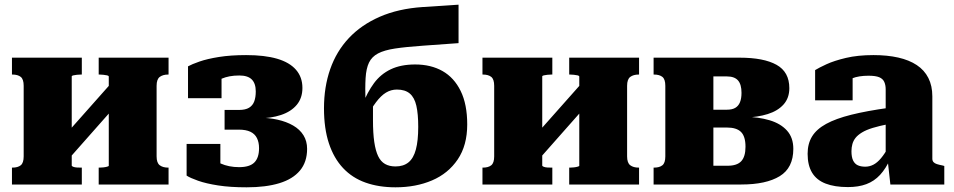

<svg xmlns="http://www.w3.org/2000/svg" viewBox="-20 -787 4068 819"><path d="M81 -120V-421Q81 -449 68.5 -459Q56 -469 33 -469H31V-541H329V-469H325Q317 -469 308 -468Q299 -467 292.5 -465.5Q286 -464 286 -461V-81Q286 -78 292.5 -75.5Q299 -73 308 -72.5Q317 -72 325 -72H329V0H31V-72H33Q56 -72 68.5 -82Q81 -92 81 -120ZM444 -80V-460Q444 -464 437 -465.5Q430 -467 421 -468Q412 -469 405 -469H401V-541H699V-469H697Q675 -469 661.5 -459Q648 -449 648 -421V-120Q648 -92 661.5 -82Q675 -72 697 -72H699V0H401V-72H405Q412 -72 421 -73Q430 -74 437 -76Q444 -78 444 -80ZM273 -109 219 -167 455 -433 509 -376Z M1000 -74Q1045 -74 1065 -94Q1085 -114 1085 -155Q1085 -180 1076 -198Q1067 -216 1048 -225Q1029 -234 999 -234H938V-318H999Q1027 -318 1042.5 -327.5Q1058 -337 1064.5 -354.5Q1071 -372 1071 -397Q1071 -431 1054 -448Q1037 -465 1001 -465Q978 -465 959.5 -461.5Q941 -458 926 -451.5Q911 -445 898 -434Q895 -437 893.5 -445Q892 -453 894.5 -462.5Q897 -472 904 -479.5Q911 -487 925 -490V-368H782V-504Q798 -513 831 -524.5Q864 -536 914 -544Q964 -552 1030 -552Q1109 -552 1162 -536.5Q1215 -521 1242.5 -489.5Q1270 -458 1270 -412Q1270 -369 1246 -340Q1222 -311 1178.5 -296.5Q1135 -282 1078 -282L1100 -309V-258L1081 -285Q1126 -285 1164 -276.5Q1202 -268 1230.5 -251.5Q1259 -235 1274.5 -210Q1290 -185 1290 -152Q1290 -96 1259.5 -59.5Q1229 -23 1171.5 -5.5Q1114 12 1032 12Q962 12 910.5 4Q859 -4 825 -16Q791 -28 776 -38V-173H920V-50Q906 -53 898.5 -61Q891 -69 888.5 -78Q886 -87 887.5 -96Q889 -105 893 -109Q905 -97 921.5 -89.5Q938 -82 958 -78Q978 -74 1000 -74Z M1783 -757 1936 -767V-603L1783 -592Q1711 -587 1665 -580Q1619 -573 1592.5 -559Q1566 -545 1554 -520Q1542 -495 1539.5 -454Q1537 -413 1539 -352L1571 -367Q1571 -351 1571 -335Q1571 -319 1571 -304Q1571 -289 1571 -274Q1571 -219 1576.5 -181.5Q1582 -144 1593 -121Q1604 -98 1622.5 -87.5Q1641 -77 1667 -77Q1701 -77 1722.5 -94.5Q1744 -112 1754 -149.5Q1764 -187 1764 -246Q1764 -301 1756 -336Q1748 -371 1728 -388Q1708 -405 1673 -405Q1648 -405 1626.5 -392Q1605 -379 1584 -351Q1563 -323 1538 -278L1525 -338Q1547 -394 1575.5 -432.5Q1604 -471 1647 -491.5Q1690 -512 1751 -512Q1818 -512 1867.5 -484Q1917 -456 1945 -399Q1973 -342 1973 -256Q1973 -167 1932.5 -107Q1892 -47 1823 -17.5Q1754 12 1667 12Q1596 12 1539.5 -8Q1483 -28 1443.5 -70Q1404 -112 1383 -175.5Q1362 -239 1362 -325Q1362 -416 1388.5 -492Q1415 -568 1468 -624.5Q1521 -681 1600 -715.5Q1679 -750 1783 -757Z M2088 -120V-421Q2088 -449 2075.5 -459Q2063 -469 2040 -469H2038V-541H2336V-469H2332Q2324 -469 2315 -468Q2306 -467 2299.5 -465.5Q2293 -464 2293 -461V-81Q2293 -78 2299.5 -75.5Q2306 -73 2315 -72.5Q2324 -72 2332 -72H2336V0H2038V-72H2040Q2063 -72 2075.5 -82Q2088 -92 2088 -120ZM2451 -80V-460Q2451 -464 2444 -465.5Q2437 -467 2428 -468Q2419 -469 2412 -469H2408V-541H2706V-469H2704Q2682 -469 2668.5 -459Q2655 -449 2655 -421V-120Q2655 -92 2668.5 -82Q2682 -72 2704 -72H2706V0H2408V-72H2412Q2419 -72 2428 -73Q2437 -74 2444 -76Q2451 -78 2451 -80ZM2280 -109 2226 -167 2462 -433 2516 -376Z M2768 -541H3135Q3238 -541 3292.5 -510.5Q3347 -480 3347 -411Q3347 -369 3322.5 -341.5Q3298 -314 3255 -300.5Q3212 -287 3154 -285L3175 -313V-262L3156 -289Q3216 -288 3263 -274Q3310 -260 3337 -230Q3364 -200 3364 -152Q3364 -71 3306 -35.5Q3248 0 3142 0H2768V-72H2770Q2793 -72 2805.5 -82Q2818 -92 2818 -120V-421Q2818 -449 2805.5 -459Q2793 -469 2770 -469H2768ZM3023 -80H3084Q3124 -80 3142 -99.5Q3160 -119 3160 -161Q3160 -205 3141 -224Q3122 -243 3081 -243H2979V-319H3080Q3103 -319 3116.5 -327Q3130 -335 3136.5 -351Q3143 -367 3143 -391Q3143 -427 3128 -444Q3113 -461 3081 -461H3023Z M3771 -327V-258Q3731 -250 3703 -241.5Q3675 -233 3657 -222Q3639 -211 3629.5 -199Q3620 -187 3616 -172.5Q3612 -158 3612 -142Q3612 -117 3619 -102.5Q3626 -88 3639 -82Q3652 -76 3671 -76Q3689 -76 3705.5 -84.5Q3722 -93 3738 -112Q3754 -131 3771 -162L3779 -112Q3759 -68 3734 -41Q3709 -14 3675.5 -1.5Q3642 11 3597 11Q3540 11 3501.5 -4Q3463 -19 3444 -50.5Q3425 -82 3425 -131Q3425 -174 3444 -205Q3463 -236 3504 -258.5Q3545 -281 3611 -297.5Q3677 -314 3771 -327ZM3778 0 3766 -108 3758 -105V-406Q3758 -424 3752 -437.5Q3746 -451 3730.5 -457.5Q3715 -464 3685 -464Q3643 -464 3615.5 -453Q3588 -442 3578 -428Q3568 -433 3566.5 -441Q3565 -449 3570 -457Q3575 -465 3587 -470.5Q3599 -476 3617 -476V-359H3457V-488Q3473 -498 3505.5 -513Q3538 -528 3588.5 -540Q3639 -552 3706 -552Q3765 -552 3811.5 -541.5Q3858 -531 3890.5 -509.5Q3923 -488 3940 -454.5Q3957 -421 3957 -376V-110Q3957 -101 3962 -95.5Q3967 -90 3976.5 -87Q3986 -84 4001 -81L4008 -79V0Z"/></svg>

Font: Roboto Serif ExtraBold
Style: Regular
Weight: 800
Designer: Greg Gazdowicz
Foundry: Commercial Type
Version: Version 1.008